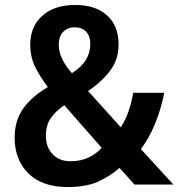

<svg xmlns="http://www.w3.org/2000/svg" viewBox="-20 -744 719 774"><path d="M284 -724Q365 -724 411.5 -682Q458 -640 458 -565Q458 -504 424 -459Q390 -414 335 -377L467 -231Q485 -258 497.5 -293.5Q510 -329 517 -370H642Q630 -307 606 -247.5Q582 -188 548 -143L679 0H522L462 -67Q421 -32 373.5 -11Q326 10 252 10Q150 10 94.5 -45Q39 -100 39 -189Q39 -258 73.5 -306.5Q108 -355 173 -393Q143 -432 122.5 -472.5Q102 -513 102 -565Q102 -637 150.5 -680.5Q199 -724 284 -724ZM281 -634Q253 -634 235 -616Q217 -598 217 -563Q217 -534 231 -505.5Q245 -477 270 -449Q309 -474 326.5 -503Q344 -532 344 -566Q344 -599 327 -616.5Q310 -634 281 -634ZM239 -320Q202 -294 183.5 -266Q165 -238 165 -196Q165 -151 192 -122.5Q219 -94 264 -94Q306 -94 337 -109Q368 -124 390 -148Z"/></svg>

Font: Noto Sans Lao Looped UI SmCd SmBd
Style: Regular
Weight: 600
Width: 4
Designer: Mark Frömberg, Ben Mitchell
Foundry: The Fontpad Ltd
Version: Version 1.001